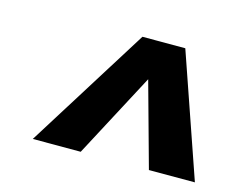

<svg xmlns="http://www.w3.org/2000/svg" viewBox="-57 -923 589 476"><g transform="rotate(15 237.5 -684.5)"><path d="M366 -842 475 -527H357L297 -744L182 -527H59L256 -842Z"/></g></svg>

Font: Fira Sans Extra Condensed Medium
Style: Italic
Weight: 500
Width: 3
Italic angle: -8°
Designer: Carrois Corporate & Edenspiekermann AG
Foundry: Carrois Corporate GbR & Edenspiekermann AG
Version: Version 4.203